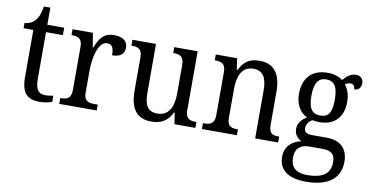

<svg xmlns="http://www.w3.org/2000/svg" viewBox="-83 -888 2618 1357"><g transform="rotate(10 1226.5 -210.0)"><path d="M221 10C255 10 291 2 308 -6V-50C289 -46 271 -43 247 -43C204 -43 179 -73 179 -143V-483H300V-536H179V-659H133C124 -606 112 -577 92 -554C72 -532 44 -522 18 -520V-483H88V-145C88 -30 129 10 221 10Z M359 0H628V-42H603C563 -42 529 -50 529 -109V-270C529 -353 553 -481 618 -481C654 -481 667 -458 667 -403C730 -403 755 -431 755 -472C755 -518 723 -546 657 -546C578 -546 552 -495 527 -434H523L506 -536H360V-494H363C403 -494 437 -485 437 -426V-114C437 -51 404 -42 362 -42H359Z M1021 10C1082 10 1132 -8 1169 -81H1173L1186 0H1336V-42H1333C1293 -42 1258 -50 1258 -109V-536H1090V-494H1093C1134 -494 1167 -485 1167 -422V-216C1167 -118 1133 -53 1053 -53C980 -53 959 -101 959 -190V-536H790V-494H793C834 -494 867 -485 867 -427V-186C867 -49 921 10 1021 10Z M1383 0H1634V-42H1629C1589 -42 1557 -49 1557 -109V-320C1557 -406 1584 -483 1668 -483C1739 -483 1765 -432 1765 -346V0H1930V-42H1925C1884 -42 1856 -51 1856 -114V-350C1856 -487 1799 -546 1702 -546C1640 -546 1594 -527 1558 -455H1553L1541 -536H1388V-494H1393C1433 -494 1466 -485 1466 -426V-114C1466 -51 1432 -42 1391 -42H1383Z M2169 239C2337 239 2415 168 2415 53C2415 -29 2372 -93 2261 -93H2159C2114 -93 2100 -107 2100 -134C2100 -164 2119 -184 2140 -197C2153 -194 2177 -192 2192 -192C2306 -192 2361 -265 2361 -365C2361 -423 2345 -458 2323 -486C2335 -494 2346 -500 2362 -500C2385 -500 2394 -481 2394 -463C2428 -463 2443 -487 2443 -515C2443 -543 2425 -567 2389 -567C2347 -567 2315 -532 2298 -513C2277 -531 2237 -546 2192 -546C2073 -546 2015 -476 2015 -361C2015 -294 2047 -234 2100 -210C2060 -184 2038 -157 2038 -117C2038 -74 2065 -49 2091 -37C2030 -25 1975 15 1975 94C1975 185 2039 239 2169 239ZM2189 -239C2129 -239 2104 -279 2104 -364C2104 -454 2129 -498 2188 -498C2249 -498 2272 -456 2272 -365C2272 -278 2250 -239 2189 -239ZM2171 191C2081 191 2052 147 2052 87C2052 9 2102 -10 2152 -10H2244C2304 -10 2337 8 2337 69C2337 139 2301 191 2171 191Z"/></g></svg>

Font: Noto Serif Armenian SemiCondensed
Style: Regular
Weight: 400
Width: 4
Designer: Monotype Design Team
Foundry: Monotype Imaging Inc.
Version: Version 2.008